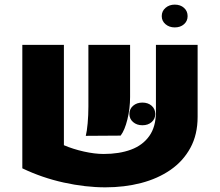

<svg xmlns="http://www.w3.org/2000/svg" viewBox="-20 -783 943 823"><path d="M253.9 -590.8V-160.6Q292.5 -144 339.1 -133.5Q385.7 -123 424.3 -123Q491.2 -123 541.5 -141.6Q591.8 -160.2 620.1 -200.2Q648.4 -240.2 648.4 -303.7V-590.8H827.1V-282.2Q827.1 -206.1 796.1 -149.2Q765.1 -92.3 710.7 -54.7Q656.2 -17.1 584.7 1.5Q513.2 20 431.6 20Q346.2 20 253.2 -0.5Q160.2 -21 75.7 -61.5V-590.8ZM347.7 -200.7Q352.5 -218.8 355.7 -254.2Q358.9 -289.6 358.9 -326.7V-590.8H537.6V-367.2Q537.6 -317.9 526.1 -271.2Q514.6 -224.6 497.1 -201.7ZM590.3 -246.1Q566.4 -246.1 550.5 -259.8Q534.7 -273.4 534.7 -294.4Q534.7 -315.9 550.5 -329.6Q566.4 -343.3 590.3 -343.3Q614.7 -343.3 630.1 -329.6Q645.5 -315.9 645.5 -294.4Q645.5 -273.4 630.1 -259.8Q614.7 -246.1 590.3 -246.1ZM729 -665.5Q705.6 -665.5 689.5 -679.2Q673.3 -692.9 673.3 -713.9Q673.3 -735.4 689.5 -749.3Q705.6 -763.2 729 -763.2Q753.4 -763.2 768.8 -749.3Q784.2 -735.4 784.2 -713.9Q784.2 -692.9 768.8 -679.2Q753.4 -665.5 729 -665.5Z"/></svg>

Font: Heebo Black
Style: Regular
Weight: 900
Designer: Oded Ezer
Foundry: Ezer Type House
Version: Version 3.100